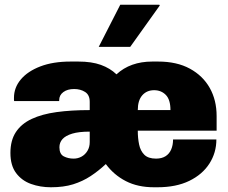

<svg xmlns="http://www.w3.org/2000/svg" viewBox="-20 -781 964 811"><path d="M195 10Q150 10 111 -4Q72 -18 48 -50Q24 -82 24 -135Q24 -188 47 -223Q70 -258 113.5 -278.5Q157 -299 219 -307.5Q281 -316 359 -316V-351Q359 -380 339.5 -392.5Q320 -405 293 -405Q265 -405 247.5 -392Q230 -379 230 -358V-354H40Q39 -356 39 -360Q39 -364 39 -368Q39 -411 68 -445.5Q97 -480 150.5 -500.5Q204 -521 278 -521H311Q367 -521 406 -507Q445 -493 472 -467Q501 -494 539 -507.5Q577 -521 623 -521H648Q727 -521 782 -491Q837 -461 866 -409.5Q895 -358 895 -291V-229H562Q562 -198 567.5 -171Q573 -144 589.5 -127.5Q606 -111 639 -111Q663 -111 679 -121Q695 -131 703 -149.5Q711 -168 711 -192H894Q894 -136 864.5 -90Q835 -44 779.5 -17Q724 10 645 10H630Q562 10 511.5 -16Q461 -42 427 -88Q396 -59 362.5 -37Q329 -15 289 -2.5Q249 10 195 10ZM291 -111Q309 -111 324.5 -119.5Q340 -128 349.5 -144Q359 -160 359 -181V-225Q313 -225 285 -216.5Q257 -208 244 -193.5Q231 -179 231 -159Q231 -130 249.5 -120.5Q268 -111 291 -111ZM562 -316H700Q700 -360 680.5 -380Q661 -400 631 -400Q600 -400 581 -378.5Q562 -357 562 -316ZM397 -583 488 -761H653L655 -758L530 -583Z"/></svg>

Font: Chivo Medium Black
Style: Regular
Weight: 900
Version: Version 2.002